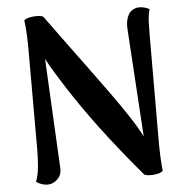

<svg xmlns="http://www.w3.org/2000/svg" viewBox="-52 -757 775 820"><g transform="rotate(-5 335.5 -346.5)"><path d="M120 14Q107 14 94 9.5Q81 5 71 -2Q82 -32 85 -69Q88 -106 88 -135V-559Q88 -601 86.5 -633Q85 -665 81 -693Q88 -701 106 -704.5Q124 -708 141.5 -707Q159 -706 164 -701Q199 -652 243 -592.5Q287 -533 332.5 -471Q378 -409 420.5 -350Q463 -291 496 -240.5Q529 -190 546 -155L517 -615Q514 -653 527 -677.5Q540 -702 569 -706Q581 -707 594 -704Q607 -701 618 -695Q611 -670 610 -638Q609 -606 609 -585L608 -132Q608 -90 609.5 -60Q611 -30 614 -2Q608 5 592.5 8.5Q577 12 560.5 12Q544 12 534 7Q483 -53 439 -108Q395 -163 358 -212.5Q321 -262 290.5 -306Q260 -350 234.5 -389.5Q209 -429 189 -462Q169 -495 155 -522L179 -55Q182 -24 162.5 -5Q143 14 120 14Z"/></g></svg>

Font: Arima SemiBold
Style: Regular
Weight: 600
Designer: Joana Correia and Natanael Gama
Foundry: NDISCOVER
Version: Version 1.101;gftools[0.9.23]